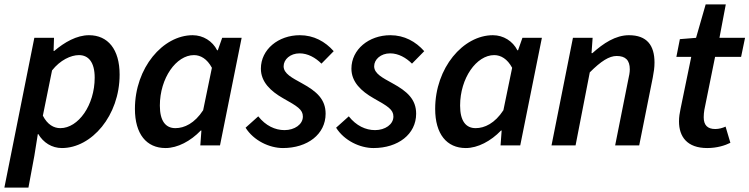

<svg xmlns="http://www.w3.org/2000/svg" viewBox="-37 -665 3427 878"><path d="M-17 193H93L120 48L136 -52H138C161 -13 200 12 246 12C382 12 510 -136 510 -324C510 -440 456 -504 370 -504C314 -504 258 -472 211 -432H208L210 -492H120ZM239 -79C209 -79 180 -95 159 -136L201 -343C238 -390 287 -413 324 -413C368 -413 396 -380 396 -310C396 -184 321 -79 239 -79Z M720 12C775 12 835 -20 881 -68H884L879 0H969L1068 -492H979L959 -435H956C935 -477 892 -504 844 -504C708 -504 580 -355 580 -167C580 -52 633 12 720 12ZM765 -79C721 -79 694 -111 694 -182C694 -308 769 -413 850 -413C880 -413 910 -396 932 -355L892 -161C853 -101 806 -79 765 -79Z M1257 12C1369 12 1452 -51 1452 -145C1452 -210 1412 -247 1344 -284C1299 -309 1260 -328 1260 -362C1260 -393 1290 -421 1333 -421C1371 -421 1406 -401 1433 -374L1489 -431C1450 -475 1398 -504 1334 -504C1236 -504 1156 -439 1156 -351C1156 -290 1201 -248 1257 -216C1323 -179 1348 -164 1348 -132C1348 -96 1310 -70 1264 -70C1221 -70 1178 -90 1144 -133L1086 -81C1123 -22 1195 12 1257 12Z M1671 12C1783 12 1866 -51 1866 -145C1866 -210 1826 -247 1758 -284C1713 -309 1674 -328 1674 -362C1674 -393 1704 -421 1747 -421C1785 -421 1820 -401 1847 -374L1903 -431C1864 -475 1812 -504 1748 -504C1650 -504 1570 -439 1570 -351C1570 -290 1615 -248 1671 -216C1737 -179 1762 -164 1762 -132C1762 -96 1724 -70 1678 -70C1635 -70 1592 -90 1558 -133L1500 -81C1537 -22 1609 12 1671 12Z M2093 12C2148 12 2208 -20 2254 -68H2257L2252 0H2342L2441 -492H2352L2332 -435H2329C2308 -477 2265 -504 2217 -504C2081 -504 1953 -355 1953 -167C1953 -52 2006 12 2093 12ZM2138 -79C2094 -79 2067 -111 2067 -182C2067 -308 2142 -413 2223 -413C2253 -413 2283 -396 2305 -355L2265 -161C2226 -101 2179 -79 2138 -79Z M2485 0H2595L2660 -334C2712 -386 2749 -409 2783 -409C2824 -409 2843 -389 2843 -348C2843 -333 2840 -319 2835 -296L2776 0H2886L2948 -310C2953 -336 2956 -356 2956 -379C2956 -458 2921 -504 2839 -504C2778 -504 2722 -467 2672 -422H2668L2673 -492H2583Z M3197 12C3242 12 3279 0 3303 -12L3281 -86C3268 -80 3251 -75 3234 -75C3198 -75 3181 -93 3181 -129C3181 -140 3182 -151 3184 -163L3233 -405H3352L3370 -492H3253L3282 -645H3190L3146 -492L3072 -486L3056 -405H3124L3075 -167C3071 -148 3068 -130 3068 -110C3068 -40 3105 12 3197 12Z"/></svg>

Font: Source Sans Pro Semibold
Style: Italic
Weight: 600
Italic angle: -11°
Designer: Paul D. Hunt
Foundry: Adobe Systems Incorporated
Version: Version 3.006;hotconv 1.0.111;makeotfexe 2.5.65597